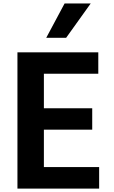

<svg xmlns="http://www.w3.org/2000/svg" viewBox="-20 -1063 659 1113"><path d="M81.1 30.3V-759.8H549.8V-635.7H234.4V-435.5H514.6V-311.5H234.4V-94.7H554.7V30.3ZM248 -843.8 354.5 -1043H505.9L363.3 -843.8Z"/></svg>

Font: GenEi M Gothic v2 Bold
Style: Regular
Weight: 700
Version: Version 2.0